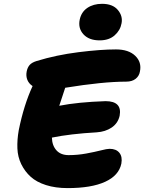

<svg xmlns="http://www.w3.org/2000/svg" viewBox="-20 -968 747 995"><path d="M496.1 -758.8Q441.4 -758.8 412.6 -790Q383.8 -821.3 393.1 -866.2Q401.4 -905.8 432.6 -927Q463.9 -948.2 508.8 -948.2Q564 -948.2 590.6 -916.5Q617.2 -884.8 609.9 -847.2Q603.5 -811 574.2 -784.9Q544.9 -758.8 496.1 -758.8ZM330.1 6.8Q267.6 6.8 218.5 -8.8Q169.4 -24.4 139.2 -51.8Q108.9 -79.1 90.3 -116.9Q71.8 -154.8 70.1 -199.2Q68.4 -243.7 77.1 -293Q103.5 -423.8 148.9 -522Q129.4 -534.7 121.6 -554.4Q113.8 -574.2 118.2 -597.2Q122.1 -617.7 133.3 -630.9Q144.5 -644 169.9 -651.9Q272 -683.1 386.5 -697.5Q501 -711.9 581.1 -711.9Q646.5 -711.9 680.9 -678.7Q715.3 -645.5 705.1 -597.2Q701.2 -574.2 682.9 -559.6Q664.6 -544.9 633.8 -544.9Q513.2 -544.9 317.9 -513.2Q313.5 -500 303 -468Q292.5 -436 287.1 -419.9Q384.3 -439 526.9 -443.8Q613.8 -443.8 600.1 -368.2Q591.3 -329.1 558.8 -307.1Q526.4 -285.2 481 -282.2Q344.2 -274.4 249 -254.9Q250 -213.9 272.5 -189Q294.9 -164.1 335.9 -164.1Q381.8 -164.1 426.8 -172.4Q471.7 -180.7 502.9 -188.7Q534.2 -196.8 547.9 -196.8Q582 -196.8 598.6 -176.3Q615.2 -155.8 608.9 -120.1Q596.2 -58.6 524.9 -25.9Q453.6 6.8 330.1 6.8Z"/></svg>

Font: Shantell Sans Normal
Style: Italic
Weight: 800
Italic angle: -11.31°
Designer: Stephen Nixon, Anya Danilova, Shantell Martin
Foundry: Arrow Type
Version: Version 1.006;[559af2be0]